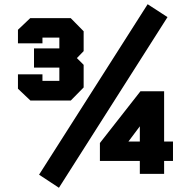

<svg xmlns="http://www.w3.org/2000/svg" viewBox="-20 -823 904 909"><path d="M259 66 165 4 679 -803 773 -742ZM124 -347 65 -403V-471H181V-440H261V-503H141V-594H261V-645H181V-618H65V-682L123 -737H315L376 -675V-581L344 -548L376 -516V-409L315 -347ZM642 0V-61H453V-146L645 -391H757V-153H799V-61H757V0ZM588 -153H642V-225Z"/></svg>

Font: Tomorrow
Style: Bold
Weight: 700
Designer: Tony de Marco, Monica Rizzolli
Foundry: Just in Type
Version: Version 2.002